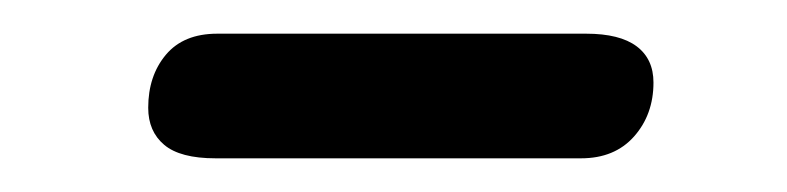

<svg xmlns="http://www.w3.org/2000/svg" viewBox="-20 -323 467 114"><path d="M108 -229Q87 -229 77.5 -237Q68 -245 68 -259Q68 -278 78.5 -290.5Q89 -303 109 -303H328Q348 -303 358 -295.5Q368 -288 368 -274Q368 -255 356.5 -242Q345 -229 325 -229Z"/></svg>

Font: Nunito Medium
Style: Italic
Weight: 500
Designer: Vernon Adams
Foundry: Vernon Adams
Version: Version 3.601